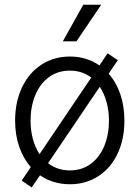

<svg xmlns="http://www.w3.org/2000/svg" viewBox="-20 -781 600 825"><path d="M73.2 -4.9 112.3 -63Q80.1 -99.6 62.5 -150.6Q44.9 -201.7 44.9 -262.7Q44.9 -343.3 74.7 -405.8Q104.5 -468.3 158.2 -503.2Q211.9 -538.1 280.3 -538.1Q351.6 -538.1 407.2 -500L442.4 -551.8L486.3 -522.5L446.8 -464.4Q479.5 -427.7 497.1 -376Q514.6 -324.2 514.6 -262.7Q514.6 -182.6 485.1 -120.4Q455.6 -58.1 402.1 -23.7Q348.6 10.7 280.3 10.7Q208 10.7 151.9 -27.8L116.2 24.4ZM448.2 -262.7Q448.2 -304.2 438 -341.8Q427.7 -379.4 408.7 -408.2L186.5 -79.6Q226.6 -48.8 280.3 -48.8Q332.5 -48.8 370.6 -77.4Q408.7 -106 428.5 -154.8Q448.2 -203.6 448.2 -262.7ZM149.9 -118.7 372.1 -447.8Q333 -477.5 280.3 -477.5Q227.5 -477.5 189.2 -448.7Q150.9 -419.9 131.1 -370.8Q111.3 -321.8 111.3 -262.7Q111.3 -221.2 121.1 -184.3Q130.9 -147.5 149.9 -118.7ZM337.9 -760.7H415L308.6 -603.5H250Z"/></svg>

Font: Pretendard GOV Light
Style: Regular
Weight: 300
Designer: Base glyphs from Inter by Rasmus Andersson; Hangeul glyphs from Noto Sans CJK(Source Han Sans) by Jang Soo-young and Kan
Foundry: Kil Hyung-jin
Version: Version 1.309